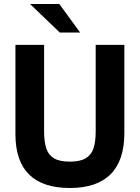

<svg xmlns="http://www.w3.org/2000/svg" viewBox="-20 -921 698 958"><path d="M57 -252V-697H200V-268.5Q200 -213.5 210.8 -180.8Q221.5 -148 249.2 -131.2Q277 -114.5 328.5 -114.5Q379.5 -114.5 407.5 -131.2Q435.5 -148 446.5 -180.8Q457.5 -213.5 457.5 -267V-697H600.5V-257Q600.5 -120.5 532 -51.8Q463.5 17 328.5 17Q193.5 17 125.2 -50.2Q57 -117.5 57 -252ZM130 -901H276L380 -758.5H278.5Z"/></svg>

Font: HK Grotesk ExtraBold
Style: Regular
Weight: 800
Designer: Alfredo Marco Pradil
Foundry: Hanken Design Co.
Version: Version 3.001